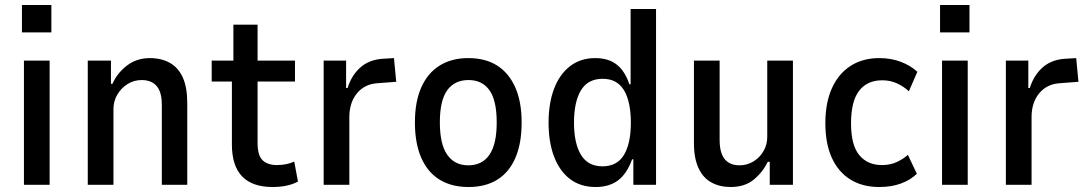

<svg xmlns="http://www.w3.org/2000/svg" viewBox="-20 -741 4372 770"><path d="M68 -611V-721H186V-611ZM76 0V-498H179V0Z M332 0V-498H425V-405H431Q450 -448 489 -478Q528 -508 581 -508Q627 -508 661 -489Q695 -470 713 -430.5Q731 -391 731 -327V0H629V-320Q629 -355 620 -376.5Q611 -398 593 -409Q575 -420 548 -420Q518 -420 492.5 -404.5Q467 -389 451 -362.5Q435 -336 435 -303V0Z M1073 9Q992 9 951 -33.5Q910 -76 910 -162V-414H829V-498H916V-642H1013V-498H1163V-414H1013V-168Q1013 -117 1033.5 -98Q1054 -79 1090 -79Q1109 -79 1127 -82.5Q1145 -86 1160 -93L1175 -13Q1153 -1 1127 4Q1101 9 1073 9Z M1278 0V-498H1368V-388H1374Q1389 -437 1423 -468.5Q1457 -500 1510 -505L1560 -508L1569 -413L1491 -407Q1441 -403 1411 -366Q1381 -329 1381 -271V0Z M1859 9Q1791 9 1743 -20.5Q1695 -50 1669.5 -108Q1644 -166 1644 -250Q1644 -333 1669.5 -390.5Q1695 -448 1743 -478Q1791 -508 1858 -508Q1927 -508 1974 -478Q2021 -448 2046.5 -390.5Q2072 -333 2072 -250Q2072 -166 2047 -108Q2022 -50 1974.5 -20.5Q1927 9 1859 9ZM1858 -78Q1914 -78 1943 -120.5Q1972 -163 1972 -250Q1972 -338 1943 -379Q1914 -420 1859 -420Q1803 -420 1773.5 -379Q1744 -338 1744 -250Q1744 -163 1773.5 -120.5Q1803 -78 1858 -78Z M2369 9Q2308 9 2266 -23Q2224 -55 2202 -113Q2180 -171 2180 -249Q2180 -327 2202 -385Q2224 -443 2266 -475.5Q2308 -508 2367 -508Q2421 -508 2454 -481.5Q2487 -455 2504 -403H2509V-705H2611V0H2520V-102H2515Q2494 -44 2458.5 -17.5Q2423 9 2369 9ZM2396 -74Q2455 -74 2482.5 -120Q2510 -166 2510 -249Q2510 -333 2482.5 -379Q2455 -425 2397 -425Q2338 -425 2310 -379Q2282 -333 2282 -249Q2282 -166 2310 -120Q2338 -74 2396 -74Z M2910 9Q2867 9 2833.5 -9Q2800 -27 2781.5 -66.5Q2763 -106 2763 -167V-498H2866V-180Q2866 -145 2875 -122.5Q2884 -100 2902 -89Q2920 -78 2946 -78Q2976 -78 3001.5 -93.5Q3027 -109 3042 -135Q3057 -161 3057 -192V-498H3160V0H3067V-92H3059Q3038 -49 3002 -20Q2966 9 2910 9Z M3506 9Q3439 9 3390.5 -21Q3342 -51 3316 -108Q3290 -165 3290 -247Q3290 -329 3316.5 -387.5Q3343 -446 3391.5 -477Q3440 -508 3506 -508Q3554 -508 3593 -493Q3632 -478 3659 -453L3625 -375Q3603 -395 3576.5 -407Q3550 -419 3518 -419Q3458 -419 3425.5 -377Q3393 -335 3393 -246Q3393 -159 3426 -119Q3459 -79 3517 -79Q3550 -79 3576 -91Q3602 -103 3621 -120L3657 -44Q3631 -19 3593 -5Q3555 9 3506 9Z M3750 -611V-721H3868V-611ZM3758 0V-498H3861V0Z M4014 0V-498H4104V-388H4110Q4125 -437 4159 -468.5Q4193 -500 4246 -505L4296 -508L4305 -413L4227 -407Q4177 -403 4147 -366Q4117 -329 4117 -271V0Z"/></svg>

Font: Nunito Sans 7pt Condensed SemiBold
Style: Regular
Weight: 600
Width: 3
Designer: Vernon Adams
Foundry: Vernon Adams
Version: Version 3.101;gftools[0.9.27]